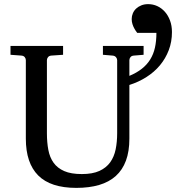

<svg xmlns="http://www.w3.org/2000/svg" viewBox="-20 -893 867 929"><path d="M812 -737.8Q812 -690.9 796.6 -650.4Q781.2 -609.9 753.9 -577.1Q726.6 -544.4 688.7 -520.3Q650.9 -496.1 606 -481.9V-222.2Q606 -160.6 589.4 -115.7Q572.8 -70.8 540.3 -41.5Q507.8 -12.2 459.7 2Q411.6 16.1 349.1 16.1Q225.1 16.1 165 -43.9Q105 -104 105 -222.2V-602.1Q105 -609.4 99.9 -616.2Q94.7 -623 84 -624L30.8 -627.9V-670.9H285.2V-627.9L228 -624Q217.3 -623 212.2 -616.2Q207 -609.4 207 -602.1V-248Q207 -204.1 213.9 -167.7Q220.7 -131.3 239.3 -105.5Q257.8 -79.6 290.8 -65.2Q323.7 -50.8 376 -50.8Q427.7 -50.8 460.9 -65.9Q494.1 -81.1 513.2 -107.7Q532.2 -134.3 539.6 -170.4Q546.9 -206.5 546.9 -248V-602.1Q546.9 -609.4 541.3 -616.2Q535.6 -623 524.9 -624L478 -627.9V-670.9H674.8V-627.9L627 -624Q616.2 -623 611.1 -616.2Q606 -609.4 606 -602.1V-525.9Q641.1 -540.5 666 -560.1Q690.9 -579.6 706.8 -605.2Q722.7 -630.9 729.7 -662.6Q736.8 -694.3 736.8 -733.9H644Q636.2 -743.7 630.4 -754.4Q625 -763.7 621.1 -775.6Q617.2 -787.6 617.2 -800.8Q617.2 -815.4 622.8 -828.6Q628.4 -841.8 638.9 -851.6Q649.4 -861.3 664.1 -867.2Q678.7 -873 696.8 -873Q720.2 -873 741 -863.5Q761.7 -854 777.6 -836.2Q793.5 -818.4 802.7 -793.5Q812 -768.6 812 -737.8Z"/></svg>

Font: Charis SIL Viet
Style: Regular
Weight: 400
Foundry: SIL International
Version: Version 5.000